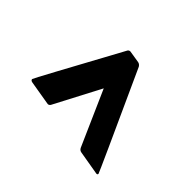

<svg xmlns="http://www.w3.org/2000/svg" viewBox="-114 -734 829 829"><g transform="rotate(-45 300.0 -320.0)"><path d="M70 -74Q64 -74 64 -81L83 -192Q85 -203 96 -208L347 -319L135 -430Q128 -435 128 -442L147 -555Q149 -566 157 -566Q161 -566 535 -362Q541 -358 541 -350L532 -294Q530 -284 520 -278Q74 -74 70 -74Z"/></g></svg>

Font: YamahaIndonesia935. App
Style: Bold Italic
Weight: 700
Italic angle: -10°
Designer: Dalton Maag Ltd
Foundry: Dalton Maag Ltd
Version: Version 1.002; January 01, 2024; Regular/Italic